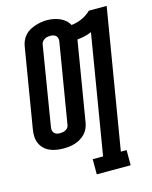

<svg xmlns="http://www.w3.org/2000/svg" viewBox="-137 -834 894 1127"><g transform="rotate(-15 310.0 -270.0)"><path d="M308 205V113H371L491 -610Q470 -601 448 -596Q426 -591 403 -589Q403 -589 403 -588.5Q403 -588 403 -587L323 -104Q320 -87 312.5 -70Q305 -53 292 -39.5Q279 -26 263 -16.5Q247 -7 229.5 -1.5Q212 4 194.5 6Q177 8 159 8Q138 8 116.5 4.5Q95 1 76 -7.5Q57 -16 42.5 -30.5Q28 -45 20 -64Q12 -83 11 -104.5Q10 -126 14 -148L94 -631Q97 -649 104.5 -665.5Q112 -682 125 -696Q138 -710 154.5 -719Q171 -728 188.5 -733.5Q206 -739 223.5 -742Q241 -745 259 -745Q279 -745 299 -741Q319 -737 336.5 -729.5Q354 -722 368.5 -709.5Q383 -697 392 -680Q424 -683 455.5 -697Q487 -711 512 -735H620L479 113H514V205ZM161 -84Q170 -84 179 -85.5Q188 -87 196 -91Q204 -95 210 -102.5Q216 -110 217 -119L297 -602Q299 -612 297.5 -622Q296 -632 290 -638.5Q284 -645 274.5 -648Q265 -651 255 -651Q246 -651 237.5 -649.5Q229 -648 221 -643.5Q213 -639 207 -632Q201 -625 199 -616L120 -133Q118 -123 119.5 -113.5Q121 -104 127 -97Q133 -90 142 -87Q151 -84 161 -84Z"/></g></svg>

Font: Iosevka Curly Slab SmBdEx
Style: Italic
Weight: 600
Width: 7
Italic angle: -9°
Monospace: yes
Designer: Belleve Invis
Foundry: Belleve Invis
Version: Version 11.1.0; ttfautohint (v1.8.3)